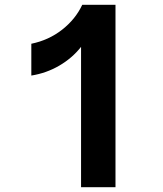

<svg xmlns="http://www.w3.org/2000/svg" viewBox="-20 -783 680 803"><path d="M319 -587Q282 -540 228 -508.5Q174 -477 111 -467V-600Q184 -615 240 -659Q296 -703 324 -763H463V0H319Z"/></svg>

Font: Open Sauce One
Style: Bold
Weight: 700
Designer: Alfredo Marco Pradil
Foundry: Creative Sauce Fz LLC
Version: Version 1.477